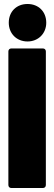

<svg xmlns="http://www.w3.org/2000/svg" viewBox="-20 -943 270 963"><path d="M118 -735C172 -735 212 -775 212 -829C212 -885 173 -923 118 -923C63 -923 24 -885 24 -829C24 -775 63 -735 118 -735ZM37 0H195C204 0 210 -6 210 -15V-685C210 -694 204 -700 195 -700H37C28 -700 22 -694 22 -685V-15C22 -6 28 0 37 0Z"/></svg>

Font: Barlow Condensed Black
Style: Regular
Weight: 900
Width: 3
Designer: Jeremy Tribby
Foundry: Tribby Type
Version: Version 1.422;hotconv 1.0.109;makeotfexe 2.5.65596